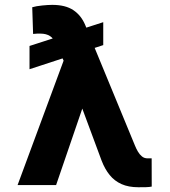

<svg xmlns="http://www.w3.org/2000/svg" viewBox="-20 -771 708 800"><path d="M410.2 -678.6V-583.1L103 -482.6V-579.5ZM327.4 -331.7 213.8 0H53.3L254.3 -543.3L357.2 -542.6ZM197.8 -750.7Q252.8 -750.7 285.7 -728.7Q318.5 -706.7 335.2 -666.5L541.9 -165.5Q547.2 -152 554.5 -139.6Q561.8 -127.1 571.6 -119.1Q581.3 -111.2 594.8 -111.2Q600.1 -111.2 604.6 -111.2Q609 -111.2 611.9 -111.2L612.2 6.4Q602.3 8.5 588.2 8.9Q574.2 9.2 556.8 9.2Q515.6 9.2 486.3 -3.9Q457 -17 437 -41.7Q416.9 -66.4 403.4 -101.6L267.4 -468L213.8 -588.1Q204.2 -610.1 188.6 -620.6Q172.9 -631 147.4 -631Q141.7 -631 134.2 -630.9Q126.8 -630.7 117.9 -629.6L114.3 -740.8Q130.7 -745.7 156.1 -748.2Q181.5 -750.7 197.8 -750.7Z"/></svg>

Font: InterMG
Style: Bold
Weight: 700
Designer: Rasmus Andersson
Foundry: rsms
Version: Version 3.019;December 26, 2023;FontCreator 15.0.0.2955 64-b